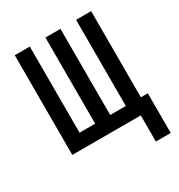

<svg xmlns="http://www.w3.org/2000/svg" viewBox="-161 -638 822 884"><g transform="rotate(-30 250.0 -195.5)"><path d="M411 139H490V-72H453V-530H373V-72H290V-530H210V-72H127V-530H47V0H411Z"/></g></svg>

Font: Iosevka SS09
Style: Regular
Weight: 400
Monospace: yes
Designer: Belleve Invis
Foundry: Belleve Invis
Version: Version 5.2.1; ttfautohint (v1.8.3)